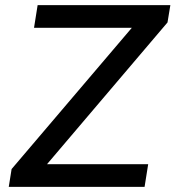

<svg xmlns="http://www.w3.org/2000/svg" viewBox="-20 -725 681 745"><path d="M14 0 25 -69 528 -660 536 -617H112L126 -705H641L630 -638L126 -45L118 -88H555L541 0Z"/></svg>

Font: Nunito Sans 7pt Medium
Style: Italic
Weight: 500
Italic angle: -9°
Designer: Vernon Adams
Foundry: Vernon Adams
Version: Version 3.101;gftools[0.9.27]